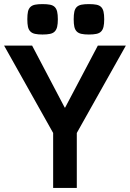

<svg xmlns="http://www.w3.org/2000/svg" viewBox="-20 -920 636 940"><path d="M240.2 -269 0 -696.8H137.2L296.9 -393.1H298.8L459 -696.8H596.2L356 -269V0H240.2ZM340.8 -825.7Q340.8 -848.6 344 -863Q347.2 -877.4 355.7 -885.7Q364.3 -894 378.7 -897Q393.1 -899.9 415 -899.9Q437.5 -899.9 452.1 -897Q466.8 -894 475.1 -885.7Q483.4 -877.4 486.8 -863Q490.2 -848.6 490.2 -825.7Q490.2 -803.2 486.8 -788.8Q483.4 -774.4 475.1 -765.9Q466.8 -757.3 452.1 -754.2Q437.5 -751 415 -751Q393.1 -751 378.7 -754.2Q364.3 -757.3 355.7 -765.9Q347.2 -774.4 344 -788.8Q340.8 -803.2 340.8 -825.7ZM113.8 -825.7Q113.8 -848.6 116.9 -863Q120.1 -877.4 128.7 -885.7Q137.2 -894 151.6 -897Q166 -899.9 188 -899.9Q210.4 -899.9 225.1 -897Q239.7 -894 248 -885.7Q256.3 -877.4 259.8 -863Q263.2 -848.6 263.2 -825.7Q263.2 -803.2 259.8 -788.8Q256.3 -774.4 248 -765.9Q239.7 -757.3 225.1 -754.2Q210.4 -751 188 -751Q166 -751 151.6 -754.2Q137.2 -757.3 128.7 -765.9Q120.1 -774.4 116.9 -788.8Q113.8 -803.2 113.8 -825.7Z"/></svg>

Font: Doppio One
Style: Regular
Weight: 400
Designer: Szymon Celej
Foundry: Szymon Celej
Version: Version 1.002